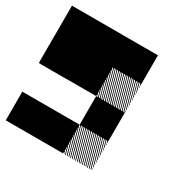

<svg xmlns="http://www.w3.org/2000/svg" viewBox="-151 -817 967 967"><g transform="rotate(30 333.0 -333.0)"><path d="M0 -500H166.7V-333.3H0ZM500.8 -155.8 489.2 -167.5H495L500.8 -161.7ZM500.8 -141.7 475 -167.5H480.8L500.8 -147.5ZM500.8 -127.5 460.8 -167.5H466.7L500.8 -133.3ZM500.8 -113.3 446.7 -167.5H452.5L500.8 -119.2ZM500.8 -99.2 432.5 -167.5H438.3L500.8 -105ZM500.8 -85 418.3 -167.5H424.2L500.8 -90.8ZM500.8 -70.8 404.2 -167.5H410L500.8 -76.7ZM500.8 -56.7 390 -167.5H395.8L500.8 -62.5ZM500.8 -42.5 375.8 -167.5H381.7L500.8 -48.3ZM500.8 -28.3 361.7 -167.5H367.5L500.8 -34.2ZM500.8 -14.2 347.5 -167.5H353.3L500.8 -20ZM500.8 0 333.3 -167.5H339.2L500.8 -5.8ZM487.5 0.8 332.5 -154.2V-160L493.3 0.8ZM473.3 0.8 332.5 -140V-145.8L479.2 0.8ZM459.2 0.8 332.5 -125.8V-131.7L465 0.8ZM445 0.8 332.5 -111.7V-117.5L450.8 0.8ZM430 0.8 332.5 -96.7V-103.3L436.7 0.8ZM416.7 0.8 332.5 -83.3V-89.2L422.5 0.8ZM402.5 0.8 332.5 -69.2V-75L408.3 0.8ZM388.3 0.8 332.5 -55V-60.8L394.2 0.8ZM374.2 0.8 332.5 -40.8V-46.7L380 0.8ZM360 0.8 332.5 -26.7V-32.5L365.8 0.8ZM345.8 0.8 332.5 -12.5V-18.3L351.7 0.8ZM500.8 -489.2 489.2 -500.8H495L500.8 -495ZM500.8 -475 475 -500.8H480.8L500.8 -480.8ZM500.8 -460.8 460.8 -500.8H466.7L500.8 -466.7ZM500.8 -446.7 446.7 -500.8H452.5L500.8 -452.5ZM500.8 -432.5 432.5 -500.8H438.3L500.8 -438.3ZM500.8 -418.3 418.3 -500.8H424.2L500.8 -424.2ZM500.8 -404.2 404.2 -500.8H410L500.8 -410ZM500.8 -390 390 -500.8H395.8L500.8 -395.8ZM500.8 -375.8 375.8 -500.8H381.7L500.8 -381.7ZM500.8 -361.7 361.7 -500.8H367.5L500.8 -367.5ZM500.8 -347.5 347.5 -500.8H353.3L500.8 -353.3ZM500.8 -333.3 333.3 -500.8H339.2L500.8 -339.2ZM487.5 -332.5 332.5 -487.5V-493.3L493.3 -332.5ZM473.3 -332.5 332.5 -473.3V-479.2L479.2 -332.5ZM459.2 -332.5 332.5 -459.2V-465L465 -332.5ZM445 -332.5 332.5 -445V-450.8L450.8 -332.5ZM430 -332.5 332.5 -430V-436.7L436.7 -332.5ZM416.7 -332.5 332.5 -416.7V-422.5L422.5 -332.5ZM402.5 -332.5 332.5 -402.5V-408.3L408.3 -332.5ZM388.3 -332.5 332.5 -388.3V-394.2L394.2 -332.5ZM374.2 -332.5 332.5 -374.2V-380L380 -332.5ZM360 -332.5 332.5 -360V-365.8L365.8 -332.5ZM345.8 -332.5 332.5 -345.8V-351.7L351.7 -332.5ZM167.5 -489.2 155.8 -500.8H161.7L167.5 -495ZM167.5 -475 141.7 -500.8H147.5L167.5 -480.8ZM167.5 -460.8 127.5 -500.8H133.3L167.5 -466.7ZM167.5 -446.7 113.3 -500.8H119.2L167.5 -452.5ZM167.5 -432.5 99.2 -500.8H105L167.5 -438.3ZM167.5 -418.3 85 -500.8H90.8L167.5 -424.2ZM167.5 -404.2 70.8 -500.8H76.7L167.5 -410ZM167.5 -390 56.7 -500.8H62.5L167.5 -395.8ZM167.5 -375.8 42.5 -500.8H48.3L167.5 -381.7ZM167.5 -361.7 28.3 -500.8H34.2L167.5 -367.5ZM167.5 -347.5 14.2 -500.8H20L167.5 -353.3ZM167.5 -333.3 0 -500.8H5.8L167.5 -339.2ZM154.2 -332.5 -0.8 -487.5V-493.3L160 -332.5ZM140 -332.5 -0.8 -473.3V-479.2L145.8 -332.5ZM125.8 -332.5 -0.8 -459.2V-465L131.7 -332.5ZM111.7 -332.5 -0.8 -445V-450.8L117.5 -332.5ZM96.7 -332.5 -0.8 -430V-436.7L103.3 -332.5ZM83.3 -332.5 -0.8 -416.7V-422.5L89.2 -332.5ZM69.2 -332.5 -0.8 -402.5V-408.3L75 -332.5ZM55 -332.5 -0.8 -388.3V-394.2L60.8 -332.5ZM40.8 -332.5 -0.8 -374.2V-380L46.7 -332.5ZM26.7 -332.5 -0.8 -360V-365.8L32.5 -332.5ZM12.5 -332.5 -0.8 -345.8V-351.7L18.3 -332.5ZM166.7 -166.7H333.3V0H166.7ZM0 -166.7H333.3V0H0ZM333.3 -333.3H500V-166.7H333.3ZM166.7 -500H333.3V-333.3H166.7ZM333.3 -666.7H500V-500H333.3ZM166.7 -666.7H500V-500H166.7ZM166.7 -666.7H333.3V-333.3H166.7ZM0 -666.7H333.3V-500H0Z"/></g></svg>

Font: 0xA000-Pixelated-Mono
Style: Pixelated-Mono
Weight: 400
Version: Version 0.1